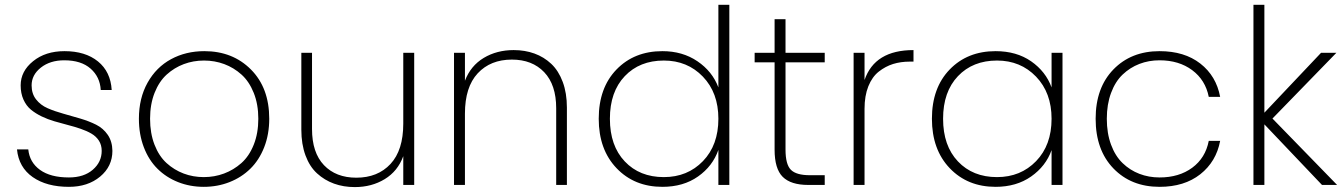

<svg xmlns="http://www.w3.org/2000/svg" viewBox="-20 -760 5525 789"><path d="M441.9 -140.1Q441.9 -76.2 391.4 -34.2Q340.8 7.8 263.2 7.8Q171.9 7.8 114.5 -32.2Q57.1 -72.3 49.8 -146H96.2Q101.6 -92.8 144.5 -61.8Q187.5 -30.8 263.2 -30.8Q324.7 -30.8 361.3 -62.5Q397.9 -94.2 397.9 -140.1Q397.9 -164.1 386.5 -181.9Q375 -199.7 355.7 -210.9Q336.4 -222.2 311.5 -230.7Q286.6 -239.3 259 -246.3Q231.4 -253.4 203.9 -261.5Q176.3 -269.5 151.4 -281.5Q126.5 -293.5 107.2 -309.3Q87.9 -325.2 76.4 -350.8Q64.9 -376.5 64.9 -409.2Q64.9 -467.3 116 -508.5Q167 -549.8 245.1 -549.8Q330.6 -549.8 382.6 -507.6Q434.6 -465.3 439 -390.1H394Q391.1 -443.8 352.3 -478Q313.5 -512.2 244.1 -512.2Q186 -512.2 147.9 -482.2Q109.9 -452.1 109.9 -409.2Q109.9 -375 128.2 -351.6Q146.5 -328.1 175.5 -315.4Q204.6 -302.7 239.7 -293Q274.9 -283.2 310.3 -272.7Q345.7 -262.2 375 -247.6Q404.3 -232.9 422.9 -205.8Q441.4 -178.7 441.9 -140.1Z M1086.4 -272Q1086.4 -208 1065.7 -155Q1044.9 -102.1 1008.8 -66.7Q972.7 -31.2 923.3 -11.7Q874 7.8 817.4 7.8Q760.7 7.8 711.7 -11.7Q662.6 -31.2 627 -66.7Q591.3 -102.1 571 -155Q550.8 -208 550.8 -272Q550.8 -356.4 586.4 -420.2Q622.1 -483.9 682.9 -516.8Q743.7 -549.8 819.8 -549.8Q936 -549.8 1011.2 -474.4Q1086.4 -398.9 1086.4 -272ZM615.2 -378.4Q596.7 -331.5 596.7 -272Q596.7 -212.4 615 -165.3Q633.3 -118.2 664.6 -89.8Q695.8 -61.5 734.6 -46.9Q773.4 -32.2 817.4 -32.2Q861.3 -32.2 900.6 -46.9Q939.9 -61.5 971.9 -89.8Q1003.9 -118.2 1022.7 -165.3Q1041.5 -212.4 1041.5 -272Q1041.5 -331.5 1022.7 -378.4Q1003.9 -425.3 972.4 -453.6Q940.9 -481.9 901.6 -496.6Q862.3 -511.2 818.4 -511.2Q774.4 -511.2 735.4 -496.6Q696.3 -481.9 665 -453.6Q633.8 -425.3 615.2 -378.4Z M1682.1 -543V0H1637.2V-118.2Q1614.7 -56.6 1561 -23.9Q1507.3 8.8 1438 8.8Q1391.6 8.8 1352.5 -5.4Q1313.5 -19.5 1283 -47.4Q1252.4 -75.2 1235.4 -121.3Q1218.3 -167.5 1218.3 -227.1V-543H1262.2V-230Q1262.2 -132.8 1311.3 -81.3Q1360.4 -29.8 1444.3 -29.8Q1532.2 -29.8 1584.7 -86.2Q1637.2 -142.6 1637.2 -252V-543Z M2265.6 0V-314.9Q2265.6 -411.6 2216.3 -463.4Q2167 -515.1 2083.5 -515.1Q1995.6 -515.1 1943.1 -458.7Q1890.6 -402.3 1890.6 -293V0H1845.7V-543H1890.6V-428.2Q1914.1 -489.7 1967.8 -522Q2021.5 -554.2 2090.8 -554.2Q2137.2 -554.2 2176.3 -540Q2215.3 -525.9 2245.4 -497.6Q2275.4 -469.2 2292.5 -423.3Q2309.6 -377.4 2309.6 -317.9V0Z M2440.4 -272Q2440.4 -398.9 2513.4 -474.4Q2586.4 -549.8 2702.1 -549.8Q2784.7 -549.8 2845.9 -508.3Q2907.2 -466.8 2932.1 -400.9V-740.2H2977.1V0H2932.1V-144Q2908.7 -77.1 2848.4 -34.7Q2788.1 7.8 2702.1 7.8Q2586.9 7.8 2513.7 -68.8Q2440.4 -145.5 2440.4 -272ZM2932.1 -272Q2932.1 -378.9 2868.4 -445.1Q2804.7 -511.2 2708 -511.2Q2608.4 -511.2 2547.4 -447Q2486.3 -382.8 2486.3 -272Q2486.3 -161.1 2547.4 -96.7Q2608.4 -32.2 2708 -32.2Q2805.2 -32.2 2868.7 -97.9Q2932.1 -163.6 2932.1 -272Z M3163.1 -145V-503.9H3081.1V-543H3163.1V-681.2H3208V-543H3369.1V-503.9H3208V-145Q3208 -84.5 3230 -62.3Q3252 -40 3308.1 -40H3369.1V0H3301.3Q3230 0 3196.5 -33.2Q3163.1 -66.4 3163.1 -145Z M3532.7 -313V0H3487.8V-543H3532.7V-431.2Q3574.7 -554.2 3733.9 -554.2V-506.8H3718.8Q3681.6 -506.8 3650.1 -497.1Q3618.7 -487.3 3591.3 -465.8Q3564 -444.3 3548.3 -405.3Q3532.7 -366.2 3532.7 -313Z M3809.6 -272Q3809.6 -398.9 3882.6 -474.4Q3955.6 -549.8 4071.3 -549.8Q4157.2 -549.8 4217.3 -508.1Q4277.3 -466.3 4301.3 -400.9V-543H4346.2V0H4301.3V-143.1Q4277.8 -77.1 4217.3 -34.7Q4156.7 7.8 4071.3 7.8Q3956.1 7.8 3882.8 -68.8Q3809.6 -145.5 3809.6 -272ZM4301.3 -272Q4301.3 -378.9 4237.5 -445.1Q4173.8 -511.2 4077.1 -511.2Q3977.5 -511.2 3916.5 -447Q3855.5 -382.8 3855.5 -272Q3855.5 -161.1 3916.5 -96.7Q3977.5 -32.2 4077.1 -32.2Q4174.3 -32.2 4237.8 -97.9Q4301.3 -163.6 4301.3 -272Z M4482.4 -272Q4482.4 -399.4 4555.4 -474.6Q4628.4 -549.8 4745.1 -549.8Q4847.2 -549.8 4912.6 -498.8Q4978 -447.8 4994.1 -361.8H4947.3Q4933.6 -431.2 4879.2 -471.7Q4824.7 -512.2 4745.1 -512.2Q4700.7 -512.2 4662.1 -497.3Q4623.5 -482.4 4593.3 -453.6Q4563 -424.8 4545.7 -377.9Q4528.3 -331.1 4528.3 -272Q4528.3 -212.4 4545.7 -165.5Q4563 -118.7 4593.3 -89.6Q4623.5 -60.5 4662.1 -45.7Q4700.7 -30.8 4745.1 -30.8Q4825.2 -30.8 4879.4 -70.8Q4933.6 -110.8 4947.3 -181.2H4994.1Q4978 -95.7 4912.4 -43.9Q4846.7 7.8 4745.1 7.8Q4628.4 7.8 4555.4 -67.9Q4482.4 -143.6 4482.4 -272Z M5130.9 0V-740.2H5175.8V-296.9L5408.7 -543H5471.7L5209 -272.9L5474.6 0H5412.6L5175.8 -249V0Z"/></svg>

Font: SVN-Poppins ExtraLight
Style: Regular
Weight: 200
Designer: Ninad Kale (Devanagari), Jonny Pinhorn (Latin)
Foundry: Indian Type Foundry
Version: Version 3.002 2017